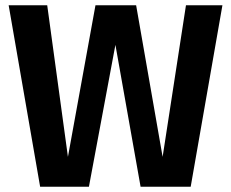

<svg xmlns="http://www.w3.org/2000/svg" viewBox="-20 -712 882 732"><path d="M707 0H516L420 -541L319 0H133L13 -692H160L239 -114L344 -692H499L600 -114L689 -692H828Z"/></svg>

Font: FiraSans
Style: Regular
Weight: 600
Designer: Carrois Corporate & Edenspiekermann AG
Foundry: Carrois Corporate GbR & Edenspiekermann AG
Version: Version 3.106;PS 003.106;hotconv 1.0.70;makeotf.lib2.5.58329